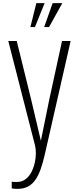

<svg xmlns="http://www.w3.org/2000/svg" viewBox="-20 -1072 492 1226"><path d="M55 131V88Q59 89 66 89.5Q73 90 87 90Q120 90 143 72.5Q166 55 180.5 27Q195 -1 202 -33Q209 -65 209 -93Q209 -108 207.5 -121.5Q206 -135 204 -142L33 -810H87L179 -436L241 -173L295 -438L376 -810H431L265 -81Q254 -34 240.5 5.5Q227 45 207.5 74Q188 103 160 118.5Q132 134 91 134Q78 134 70.5 133Q63 132 55 131ZM262 -899 316 -1052H378L293 -899ZM174 -899 212 -1052H265L203 -899Z"/></svg>

Font: Oswald ExtraLight
Style: Regular
Weight: 250
Designer: Vernon Adams
Foundry: Vernon Adams
Version: Version 4.103;gftools[0.9.33.dev8+g029e19f]